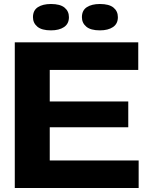

<svg xmlns="http://www.w3.org/2000/svg" viewBox="-20 -941 736 961"><path d="M54 0V-729H672V-591H189L229 -630V-99L189 -138H674V0ZM192 -304V-433H622V-304ZM480 -789Q434 -789 412 -807.5Q390 -826 390 -855Q390 -889 414.5 -905Q439 -921 480 -921Q526 -921 548 -903Q570 -885 570 -855Q570 -822 545.5 -805.5Q521 -789 480 -789ZM235 -789Q189 -789 167 -807.5Q145 -826 145 -855Q145 -889 169.5 -905Q194 -921 235 -921Q281 -921 303 -903Q325 -885 325 -855Q325 -822 300.5 -805.5Q276 -789 235 -789Z"/></svg>

Font: Mona Sans Expanded
Style: Bold
Weight: 700
Width: 7
Designer: Deni Anggara
Foundry: GitHub
Version: Version 2.000